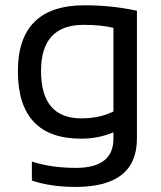

<svg xmlns="http://www.w3.org/2000/svg" viewBox="-20 -533 620 738"><path d="M416 -425.8Q369.6 -437.5 301.3 -437.5Q137.7 -437.5 137.7 -260.3Q137.7 -78.1 292.5 -78.1Q362.8 -78.1 416 -104.5ZM506.3 0Q506.3 185.5 270.5 185.5Q175.8 185.5 102.5 161.1V87.9Q177.2 112.3 271.5 112.3Q416 112.3 416 0V-24.4Q358.4 0 292 0Q48.8 0 48.8 -259.3Q48.8 -512.7 305.2 -512.7Q409.2 -512.7 506.3 -491.7Z"/></svg>

Font: Voltera
Style: Regular
Weight: 400
Designer: Bernd Montag
Version: Version 1.301